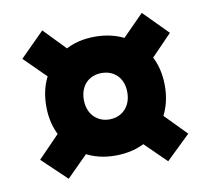

<svg xmlns="http://www.w3.org/2000/svg" viewBox="-64 -683 728 665"><g transform="rotate(-10 300.0 -351.0)"><path d="M300 -141Q239 -141 192.5 -167.5Q146 -194 119.5 -241.5Q93 -289 93 -350Q93 -412 119.5 -459Q146 -506 192.5 -532.5Q239 -559 300 -559Q362 -559 409.5 -532.5Q457 -506 483.5 -459Q510 -412 510 -350Q510 -289 483.5 -241.5Q457 -194 409.5 -167.5Q362 -141 300 -141ZM301 -268Q324 -268 341.5 -278.5Q359 -289 368.5 -307.5Q378 -326 378 -350Q378 -374 368.5 -392.5Q359 -411 341.5 -421Q324 -431 301 -431Q279 -431 261.5 -421Q244 -411 234.5 -392.5Q225 -374 225 -350Q225 -326 234.5 -307.5Q244 -289 261.5 -278.5Q279 -268 301 -268ZM134 -434 40 -527 125 -612 216 -518ZM126 -90 40 -172 135 -270 221 -185ZM476 -90 384 -180 469 -266 561 -172ZM469 -434 382 -518 475 -612 559 -527Z"/></g></svg>

Font: SUSE ExtraBold
Style: Regular
Weight: 800
Designer: Rene Bieder
Foundry: SUSE
Version: Version 1.000